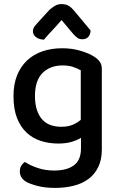

<svg xmlns="http://www.w3.org/2000/svg" viewBox="-20 -718 585 939"><path d="M376 -44Q357 -32 329.5 -24Q302 -16 264 -16Q220 -16 180.5 -28.5Q141 -41 111 -68.5Q81 -96 63.5 -140Q46 -184 46 -248Q46 -306 63.5 -349.5Q81 -393 112.5 -422.5Q144 -452 187.5 -467Q231 -482 284 -482Q333 -482 374.5 -469.5Q416 -457 442 -440Q459 -429 468.5 -415Q478 -401 478 -381V13Q478 63 460.5 99Q443 135 412.5 157.5Q382 180 340 190.5Q298 201 250 201Q199 201 162 191Q125 181 108 171Q77 152 77 121Q77 104 84 92.5Q91 81 102 74Q125 90 163 103Q201 116 244 116Q307 116 341.5 90.5Q376 65 376 8ZM279 -98Q313 -98 336 -108Q359 -118 375 -132V-374Q360 -383 338 -390.5Q316 -398 286 -398Q225 -398 188 -361Q151 -324 151 -249Q151 -208 161 -179Q171 -150 188 -132Q205 -114 228.5 -106Q252 -98 279 -98ZM281 -620Q257 -592 236 -570Q215 -548 195 -524Q171 -525 156 -536.5Q141 -548 141 -565Q141 -578 148.5 -588Q156 -598 169 -612L222 -670Q237 -683 250.5 -690.5Q264 -698 281 -698Q300 -698 313.5 -691Q327 -684 343 -665L423 -569Q423 -552 413 -539Q403 -526 382 -526Q368 -526 358.5 -533Q349 -540 339 -551Z"/></svg>

Font: Baloo Chettan 2 Medium
Style: Regular
Weight: 500
Designer: Maithili Shingre, Unnati Kotecha and Ek Type
Foundry: Ek Type
Version: Version 1.640;hotconv 1.0.111;makeotfexe 2.5.65597; ttfautoh